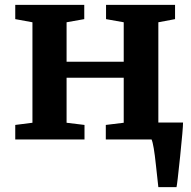

<svg xmlns="http://www.w3.org/2000/svg" viewBox="-20 -576 787 793"><path d="M709 197H634Q633 192 624 106Q615 20 606 0H417V-60L491 -69V-255H255V-69L329 -60V0H43V-60L114 -69V-484L43 -497V-556H328V-497L255 -484V-321H491V-484L418 -497V-556H703V-497L634 -484V-70H736Q736 -46 724 70Q712 186 709 197Z"/></svg>

Font: Koeln Type Serif
Style: Bold
Weight: 700
Designer: Eben Sorkin
Foundry: Eben Sorkin
Version: Version 2.002